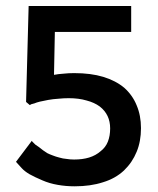

<svg xmlns="http://www.w3.org/2000/svg" viewBox="-20 -620 535 651"><path d="M424.8 -511.7Q424.8 -534.2 424.8 -599.6Q337.9 -599.6 77.1 -599.6Q75.2 -518.6 68.4 -274.4Q71.3 -271.5 81.1 -263.7Q82 -264.6 85.9 -266.6Q89.8 -267.6 96.7 -269.5Q103.5 -272.5 115.2 -275.4Q127.9 -278.3 143.6 -281.2Q160.2 -284.2 177.7 -285.2Q195.3 -287.1 212.9 -287.1Q247.1 -287.1 273.4 -279.3Q299.8 -272.5 318.4 -258.8Q335.9 -245.1 344.7 -226.6Q353.5 -208 353.5 -184.6Q353.5 -159.2 345.7 -139.6Q337.9 -120.1 321.3 -107.4Q304.7 -92.8 282.2 -85.9Q259.8 -79.1 231.4 -79.1Q217.8 -79.1 206.1 -81.1Q193.4 -82 180.7 -85.9Q168.9 -88.9 159.2 -92.8Q148.4 -96.7 140.6 -100.6Q133.8 -105.5 126 -110.4Q119.1 -115.2 112.3 -121.1Q104.5 -126 99.6 -129.9Q95.7 -133.8 93.8 -135.7Q91.8 -137.7 89.8 -139.6Q88.9 -141.6 87.9 -142.6Q70.3 -119.1 34.2 -71.3Q39.1 -65.4 53.7 -49.8Q63.5 -39.1 80.1 -29.3Q97.7 -19.5 123 -8.8Q147.5 2 175.8 6.8Q203.1 11.7 233.4 11.7Q287.1 11.7 329.1 -2Q371.1 -14.6 400.4 -42Q428.7 -69.3 443.4 -105.5Q458 -140.6 458 -185.5Q458 -228.5 443.4 -262.7Q429.7 -296.9 401.4 -322.3Q372.1 -346.7 330.1 -359.4Q288.1 -372.1 231.4 -372.1Q211.9 -372.1 194.3 -370.1Q177.7 -369.1 163.1 -366.2Q164.1 -415 166 -511.7Q230.5 -511.7 424.8 -511.7Z"/></svg>

Font: TextaAlt
Style: Bold
Weight: 400
Designer: Daniel Hernandez & Miguel Hernandez
Version: Version 1.005;com.myfonts.easy.latinotype.texta.alt-bold.wfk